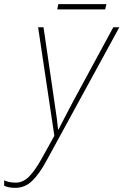

<svg xmlns="http://www.w3.org/2000/svg" viewBox="-130 -659 593 922"><path d="M-56 243Q-90 243 -110 233V207Q-99 212 -86 215Q-73 218 -54 218Q-20 218 8.5 190Q37 162 70 103L131 -7L53 -528H79L131 -172Q138 -126 142.5 -93Q147 -60 149 -37H151Q162 -59 179 -91.5Q196 -124 219 -168L414 -528H443L92 115Q59 176 24.5 209.5Q-10 243 -56 243ZM145 -614 150 -639H381L375 -614Z"/></svg>

Font: Noto Sans Disp Thin
Style: Italic
Weight: 100
Italic angle: -12°
Designer: Monotype Design Team
Foundry: Monotype Imaging Inc.
Version: Version 2.000;GOOG;noto-source:20170915:90ef993387c0